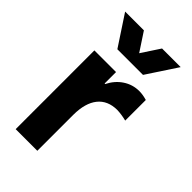

<svg xmlns="http://www.w3.org/2000/svg" viewBox="-224 -798 869 869"><g transform="rotate(45 211.0 -363.5)"><path d="M59.6 -503.9H198.2V-430.7H201.7Q221.7 -471.2 256.6 -494.4Q291.5 -517.6 334 -517.6Q355.5 -517.6 382.8 -509.8V-377.9Q351.6 -385.7 323.2 -386.7Q262.7 -386.2 230.7 -346.2Q198.7 -306.2 198.2 -231V0H59.6ZM153.8 -726.6 211.9 -638.2 270 -726.6H389.2L293.5 -581.1H129.4L33.7 -726.6Z"/></g></svg>

Font: Wanted Sans
Style: Bold
Weight: 700
Designer: Original Design by Kil Hyung-jin and Kang Hanbin, Wanted Lab, Inc; Hangeul from Source Han Sans by Jang Soo-young and Ka
Foundry: Wanted Lab, Inc.
Version: Version 1.000